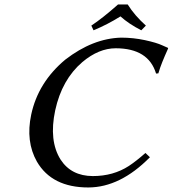

<svg xmlns="http://www.w3.org/2000/svg" viewBox="-20 -826 769 856"><path d="M549.3 -806.2Q580.1 -756.8 630.4 -711.9L609.9 -690.9Q553.7 -719.7 517.1 -752.9Q458.5 -716.3 397 -690.9L387.2 -711.9Q437.5 -745.1 506.3 -806.2ZM520 -658.2Q574.2 -658.2 626.2 -647Q678.2 -635.7 703.1 -624L728.5 -612.8L729.5 -609.9Q697.8 -539.6 688.5 -506.8Q687 -502.4 686 -499L675.8 -498Q642.1 -610.4 496.1 -610.8Q420.4 -610.8 347.2 -549.3Q255.9 -471.2 226.1 -334Q197.3 -198.7 250 -114.7Q297.4 -41.5 393.6 -41Q484.9 -41 554.2 -85.9Q586.9 -107.4 628.4 -144L648.4 -125Q516.1 9.3 374 9.8Q211.4 9.8 144.5 -105.5Q93.8 -195.3 119.1 -314.9Q149.9 -459 271 -560.1Q393.6 -654.8 520 -658.2Z"/></svg>

Font: Linux Biolinum Slanted O
Style: Slanted
Weight: 400
Designer: Philipp H. Poll
Foundry: Philipp H. Poll
Version: Version 1.0.4